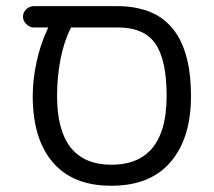

<svg xmlns="http://www.w3.org/2000/svg" viewBox="-20 -591 688 616"><path d="M592.8 -283.2Q592.8 -528.3 422.9 -564.5Q392.6 -571.3 357.4 -571.3H87.9Q74.2 -571.3 63.5 -560.5Q53.7 -550.8 53.7 -537.1Q53.7 -524.4 64.5 -513.7Q75.2 -502.9 87.9 -502.9H134.8L130.9 -494.1Q109.4 -448.2 97.2 -391.6Q85 -335 85 -283.2Q85 -133.8 160.2 -58.6Q223.6 4.9 335.9 4.9Q336.9 4.9 337.9 4.9Q461.9 4.9 527.3 -71.3Q592.8 -147.5 592.8 -283.2ZM337.9 -62.5Q163.1 -62.5 163.1 -283.2Q163.1 -344.7 174.3 -401.9Q185.5 -459 208 -502.9H357.4Q443.4 -502.9 479 -450.2Q514.6 -397.5 514.6 -283.2Q514.6 -161.1 460 -106.4Q416 -62.5 337.9 -62.5Z"/></svg>

Font: FakePearl
Style: Light
Weight: 350
Version: Version 1.2